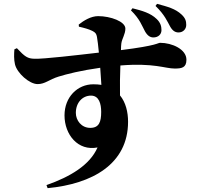

<svg xmlns="http://www.w3.org/2000/svg" viewBox="-20 -887 1040 1000"><path d="M790 -856C838 -810 852 -774 866 -749C879 -726 893 -718 910 -718C933 -718 950 -735 950 -757C950 -777 946 -792 926 -811C893 -842 853 -852 798 -867ZM662 -833C709 -787 719 -753 735 -724C748 -701 762 -692 779 -692C804 -692 821 -708 821 -730C821 -750 816 -769 796 -788C764 -819 721 -831 670 -844ZM450 -221C404 -221 375 -260 375 -299C375 -352 409 -389 454 -389C496 -389 507 -346 507 -304C507 -252 496 -221 450 -221ZM391 -748C418 -742 443 -735 461 -726C477 -718 482 -711 485 -695C488 -677 492 -647 495 -613C383 -600 205 -579 159 -581C124 -582 110 -591 68 -636L55 -630C53 -607 52 -577 58 -552C69 -506 133 -449 176 -449C215 -449 236 -473 285 -488C327 -501 401 -520 502 -534C504 -501 506 -469 508 -445C495 -447 481 -448 466 -448C384 -448 316 -382 316 -286C316 -186 386 -99 488 -119C448 -27 345 34 222 77L228 93C461 71 647 -33 647 -253C647 -303 635 -354 605 -390C604 -441 605 -497 607 -546C783 -560 839 -530 890 -530C926 -530 951 -534 951 -576C951 -630 877 -664 814 -664C801 -664 803 -650 610 -626C610 -641 611 -653 612 -661C615 -685 633 -709 633 -738C633 -775 556 -803 491 -803C454 -803 416 -780 390 -759Z"/></svg>

Font: Noto Serif TC Black
Style: Regular
Weight: 900
Version: Version 1.001;PS 1.001;hotconv 16.6.54;makeotf.lib2.5.65590